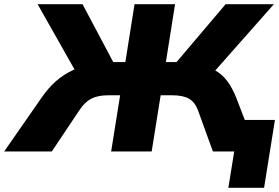

<svg xmlns="http://www.w3.org/2000/svg" viewBox="-63 -725 1336 919"><path d="M1030 174 1058 0H993L1016 -151H1253L1201 174ZM-43 0 137 -259Q169 -305 205.5 -337Q242 -369 287.5 -390Q333 -411 391 -420L307 -369L117 -705H332L489 -409L462 -428H537L581 -705H775L731 -428H805L766 -409L1017 -705H1248L951 -369L872 -420Q927 -411 964 -390Q1001 -369 1025 -336.5Q1049 -304 1067 -259L1167 0H956L885 -196Q871 -235 842.5 -252Q814 -269 761 -269H706L663 0H469L512 -269H456Q405 -269 373.5 -252.5Q342 -236 316 -196L185 0Z"/></svg>

Font: Nunito Sans 10pt SemiExpanded Black
Style: Italic
Weight: 900
Width: 6
Italic angle: -9°
Designer: Vernon Adams
Foundry: Vernon Adams
Version: Version 3.101;gftools[0.9.27]